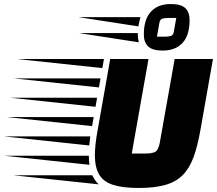

<svg xmlns="http://www.w3.org/2000/svg" viewBox="-236 -918 1077 953"><path d="M453 15Q373 15 325 -0.5Q277 -16 256 -52Q235 -88 235 -147Q235 -173 238.5 -205Q242 -237 249 -274L311 -625H501L418 -156H486Q518 -156 534 -164Q550 -172 557 -209L631 -625H821L759 -274Q745 -193 724.5 -137.5Q704 -82 670.5 -48.5Q637 -15 584 0Q531 15 453 15ZM272 -580 -151 -625H280ZM255 -484 -168 -529H263ZM238 -388 -186 -433H246ZM221 -292 -202 -337H229ZM207 -196 -216 -241H212Q211 -229 209.5 -218Q208 -207 207 -196ZM208 -100 -215 -145H205Q205 -121 208 -100ZM254 -3 -169 -48H222Q235 -20 254 -3ZM571 -667Q522 -667 500 -687Q478 -707 478 -747Q478 -822 513 -860Q548 -898 612 -898Q662 -898 683.5 -878Q705 -858 705 -818Q705 -743 670 -705Q635 -667 571 -667ZM451 -787 153 -833H461Q458 -823 455.5 -811Q453 -799 451 -787ZM543 -736H583Q601 -736 612.5 -739.5Q624 -743 627 -762L639 -829H602Q583 -829 570.5 -825.5Q558 -822 555 -804ZM453 -708 155 -754H448V-747Q448 -726 453 -708Z"/></svg>

Font: Faster One
Style: Regular
Weight: 400
Designer: Eduardo Rodriguez Tunni
Foundry: Eduardo Rodriguez Tunni
Version: Version 1.003; ttfautohint (v1.8.4.7-5d5b);gftools[0.9.23]